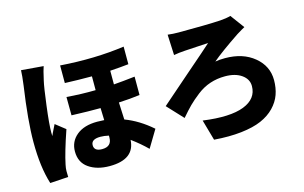

<svg xmlns="http://www.w3.org/2000/svg" viewBox="-101 -1061 2201 1390"><g transform="rotate(-15 1000.0 -366.0)"><path d="M131.8 -792 297.9 -778.3Q289.1 -755.9 271.5 -676.8Q260.7 -630.9 243.7 -496.1Q226.6 -361.3 226.6 -298.8Q226.6 -276.4 227.5 -272.5Q233.4 -288.1 246.6 -314Q259.8 -339.8 265.6 -352.5L338.9 -294.9Q284.2 -135.7 266.6 -48.8Q260.7 -21.5 260.7 -2Q260.7 27.3 261.7 43L125 51.8Q84 -77.1 84 -264.6Q84 -426.8 121.1 -679.7Q130.9 -752.9 131.8 -792ZM624 -156.2V-169.9Q589.8 -177.7 561.5 -177.7Q492.2 -177.7 492.2 -132.8Q492.2 -87.9 551.8 -87.9Q624 -87.9 624 -156.2ZM914.1 -534.2V-396.5Q840.8 -386.7 755.9 -382.8Q755.9 -363.3 761.7 -253.9Q866.2 -214.8 961.9 -130.9L883.8 -1Q833 -51.8 767.6 -99.6Q759.8 44.9 573.2 44.9Q478.5 44.9 417.5 2.4Q356.4 -40 356.4 -122.1Q356.4 -196.3 412.6 -242.7Q468.8 -289.1 567.4 -289.1Q586.9 -289.1 620.1 -287.1Q619.1 -331.1 617.2 -377.9Q530.3 -377 400.4 -381.8L399.4 -519.5Q506.8 -510.7 616.2 -512.7V-616.2Q510.7 -616.2 414.1 -620.1V-752Q671.9 -733.4 893.6 -764.6V-632.8Q832 -626 754.9 -621.1V-518.6Q820.3 -523.4 914.1 -534.2Z M1230.5 -611.3 1223.6 -765.6Q1262.7 -760.7 1305.7 -760.7Q1515.6 -760.7 1617.2 -766.6Q1663.1 -769.5 1697.3 -779.3L1774.4 -674.8Q1758.8 -667 1712.9 -638.7Q1573.2 -544.9 1506.8 -488.3Q1536.1 -494.1 1580.1 -494.1Q1713.9 -494.1 1798.3 -424.3Q1882.8 -354.5 1882.8 -249Q1882.8 -190.4 1865.2 -141.1Q1847.7 -91.8 1807.6 -50.3Q1767.6 -8.8 1707 17.6Q1646.5 43.9 1555.7 54.2Q1464.8 64.5 1351.6 55.7L1307.6 -99.6Q1508.8 -72.3 1612.8 -112.8Q1716.8 -153.3 1716.8 -249Q1716.8 -300.8 1669.9 -334Q1623 -367.2 1545.9 -367.2Q1486.3 -367.2 1433.6 -349.6Q1380.9 -332 1334.5 -295.9Q1288.1 -259.8 1257.8 -229.5Q1227.5 -199.2 1186.5 -151.4L1076.2 -269.5Q1131.8 -319.3 1293 -458.5Q1454.1 -597.7 1491.2 -631.8Q1478.5 -631.8 1314.5 -621.1Q1267.6 -618.2 1230.5 -611.3Z"/></g></svg>

Font: Gen Shin Gothic Heavy
Style: Bold
Weight: 900
Designer: [Source Han Sans]
Ryoko NISHIZUKA  (kana & ideographs); Paul D. Hunt (Latin, Greek & Cyrillic); Wenlong ZHANG  (bopomofo
Version: Version 1.002.20150607